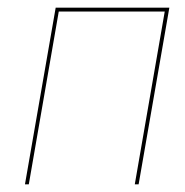

<svg xmlns="http://www.w3.org/2000/svg" viewBox="-20 -480 482 500"><path d="M341 0H331L409 -450H133L55 0H45L125 -460H421Z"/></svg>

Font: Jost Thin
Style: Italic
Weight: 200
Italic angle: -5°
Version: Version 3.710